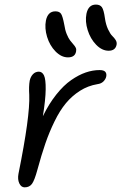

<svg xmlns="http://www.w3.org/2000/svg" viewBox="-20 -764 526 833"><path d="M451.2 -543.9Q422.4 -543.9 397.2 -569.8Q372.1 -595.7 360.4 -633.3Q348.6 -670.9 355 -704.1Q363.3 -744.1 396 -744.1Q414.1 -744.1 422.1 -732.7Q430.2 -721.2 435.1 -686Q439 -657.7 448.7 -637Q458.5 -616.2 467.3 -607.9Q476.1 -599.6 481.9 -590.1Q487.8 -580.6 485.8 -569.8Q480.5 -543.9 451.2 -543.9ZM274.9 -515.1Q246.1 -515.1 220.9 -540.8Q195.8 -566.4 184.3 -604Q172.9 -641.6 179.2 -674.8Q187.5 -714.8 220.2 -714.8Q237.8 -714.8 244.9 -704.1Q252 -693.4 258.8 -657.2Q262.2 -633.8 269.5 -616Q276.9 -598.1 284.2 -588.6Q291.5 -579.1 298.3 -571.5Q305.2 -564 308.6 -556.9Q312 -549.8 310.1 -541Q305.7 -515.1 274.9 -515.1ZM86.9 48.8Q71.8 48.8 63.7 31.5Q55.7 14.2 60.1 -9.8Q110.8 -260.7 106.9 -352.1Q104.5 -389.2 108.9 -414.1Q112.8 -431.6 123.3 -442.4Q133.8 -453.1 148.9 -453.1Q163.6 -452.6 171.1 -436.3Q178.7 -419.9 178.2 -376Q177.7 -332 166 -259.8Q192.4 -314 224.4 -354Q256.3 -394 288.8 -416.5Q321.3 -439 351.8 -449.5Q382.3 -460 412.1 -460Q430.2 -460 436.8 -452.4Q443.4 -444.8 440.9 -432.1Q438.5 -420.4 428.7 -410.6Q418.9 -400.9 402.8 -398.9Q361.8 -392.1 327.1 -370.1Q292.5 -348.1 266.1 -316.4Q239.7 -284.7 216.8 -237.8Q193.8 -190.9 176.8 -141.4Q159.7 -91.8 142.1 -26.9Q129.9 18.1 118.9 33.4Q107.9 48.8 86.9 48.8Z"/></svg>

Font: Shantell Sans Bouncy
Style: Italic
Weight: 300
Italic angle: -11.31°
Designer: Stephen Nixon, Anya Danilova, Shantell Martin
Foundry: Arrow Type
Version: Version 1.006;[9816181b4]